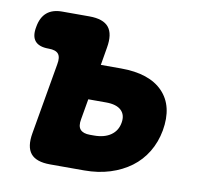

<svg xmlns="http://www.w3.org/2000/svg" viewBox="-66 -621 733 692"><g transform="rotate(10 300.0 -275.0)"><path d="M278 -385H352Q456 -385 505.5 -333.5Q555 -282 539 -191Q531 -147 509.5 -111.5Q488 -76 455 -51.5Q422 -27 379 -13.5Q336 0 285 0H160Q109 0 89 -24.5Q69 -49 78 -100L123 -360Q128 -386 118.5 -398Q109 -410 83 -410H82Q47 -410 32.5 -427.5Q18 -445 25 -480Q31 -515 51.5 -532.5Q72 -550 107 -550H207Q258 -550 278 -525.5Q298 -501 289 -450ZM242 -180Q237 -154 247.5 -142Q258 -130 283 -130H298Q336 -130 359.5 -146.5Q383 -163 388 -193Q393 -222 375.5 -238.5Q358 -255 320 -255H255Z"/></g></svg>

Font: Maple Mono NL ExtraBold
Style: Italic
Weight: 800
Italic angle: -10°
Monospace: yes
Designer: subframe7536
Version: Version 7.000